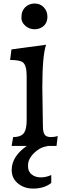

<svg xmlns="http://www.w3.org/2000/svg" viewBox="-20 -853 373 1121"><path d="M211.9 -687.5Q198.2 -682.1 182.1 -682.1Q166 -682.1 151.9 -687.7Q137.7 -693.4 127 -703.1Q105 -723.6 105 -747.8Q105 -772 110.8 -786.1Q116.7 -800.3 127 -810.5Q149.9 -832.5 182.6 -832.5Q214.4 -832.5 235.4 -810.5Q256.8 -788.6 256.8 -755.4Q256.8 -706.1 211.9 -687.5ZM48.3 139.6Q48.3 60.1 136.7 -1H47.9L56.6 -52.7Q104.5 -52.7 121.6 -79.1Q135.7 -101.6 135.7 -153.8V-409.2Q135.7 -470.2 114.3 -488.3Q97.2 -502.9 39.1 -502.9L46.9 -564.5L249 -591.8Q227.1 -528.3 227.1 -341.8L230.5 -114.3Q230.5 -84.5 239.7 -68.6Q249 -52.7 276.9 -52.7Q299.3 -52.7 316.9 -58.6L310.1 -1H250Q252 -0.5 253.9 -0.5H256.8Q258.3 -0.5 259.3 0Q223.6 4.4 196.8 25.1Q169.9 45.9 156.7 67.6Q143.6 89.4 143.6 112.3Q143.6 135.3 149.9 147.2Q156.2 159.2 167 167Q187.5 182.6 218.3 182.6Q249 182.6 279.3 168.9V215.3Q237.8 248 173.3 248Q122.6 248 86.9 219.7Q48.3 189.5 48.3 139.6Z"/></svg>

Font: HeadlandOne
Style: Regular
Weight: 400
Designer: Gary Lonergan
Foundry: Sorkin Type Co.
Version: Version 1.002